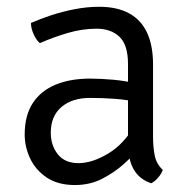

<svg xmlns="http://www.w3.org/2000/svg" viewBox="-20 -520 544 552"><path d="M51 -133Q51 -188.5 74.5 -224Q98 -259.5 140.2 -276.8Q182.5 -294 238.5 -294Q269.5 -294 305.5 -290.8Q341.5 -287.5 373.5 -279.5V-226.5Q344 -233.5 308.5 -236Q273 -238.5 239.5 -238.5Q187 -238.5 156.5 -212.2Q126 -186 126 -138.5Q126 -102 146.2 -76.5Q166.5 -51 205.5 -51Q245 -51 291 -78.5Q337 -106 368.5 -162L381 -94.5Q364 -74 336.8 -49.2Q309.5 -24.5 274 -6.2Q238.5 12 195.5 12Q146.5 12 114.5 -9.5Q82.5 -31 66.8 -64.2Q51 -97.5 51 -133ZM448 -31.5Q444.5 -21 435 -9.8Q425.5 1.5 414.5 7Q389.5 -2 375.2 -18Q361 -34 354.8 -55.8Q348.5 -77.5 348 -103.5V-335.5Q348 -391 323.5 -414.2Q299 -437.5 257.5 -437.5Q217 -437.5 175.8 -425.5Q134.5 -413.5 94.5 -396Q84.5 -404.5 76.8 -421.5Q69 -438.5 69 -454Q94 -465 126.2 -475.8Q158.5 -486.5 194.2 -493.5Q230 -500.5 265 -500.5Q317 -500.5 351.5 -481.5Q386 -462.5 403 -425.5Q420 -388.5 420 -334.5V-128.5Q420 -97 424.8 -73Q429.5 -49 448 -31.5Z"/></svg>

Font: Signika Light
Style: Regular
Weight: 300
Designer: Anna Giedry
Foundry: Anna Giedry
Version: Version 2.000